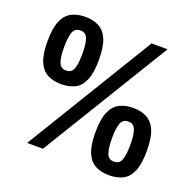

<svg xmlns="http://www.w3.org/2000/svg" viewBox="-125 -827 979 968"><g transform="rotate(20 364.5 -343.0)"><path d="M114 0 532 -686H618L199 0ZM173 -337Q130 -337 99 -353.5Q68 -370 51.5 -409Q35 -448 35 -517Q35 -587 51.5 -626Q68 -665 99 -681.5Q130 -698 173 -698Q216 -698 247 -681.5Q278 -665 294.5 -626Q311 -587 311 -517Q311 -448 294.5 -408.5Q278 -369 247 -353Q216 -337 173 -337ZM173 -410Q203 -410 212.5 -438Q222 -466 222 -510V-525Q222 -569 212.5 -597Q203 -625 173 -625Q143 -625 133.5 -597Q124 -569 124 -525V-510Q124 -466 133.5 -438Q143 -410 173 -410ZM557 12Q514 12 483 -4.5Q452 -21 435.5 -60Q419 -99 419 -168Q419 -238 435.5 -277Q452 -316 483 -332.5Q514 -349 557 -349Q600 -349 631 -332.5Q662 -316 678.5 -277Q695 -238 695 -168Q695 -99 678.5 -59.5Q662 -20 631 -4Q600 12 557 12ZM557 -61Q587 -61 596.5 -89Q606 -117 606 -161V-176Q606 -220 596.5 -248Q587 -276 557 -276Q527 -276 517.5 -248Q508 -220 508 -176V-161Q508 -117 517.5 -89Q527 -61 557 -61Z"/></g></svg>

Font: Archivo Narrow
Style: Bold
Weight: 700
Designer: Hector Gatti
Foundry: Omnibus-Type
Version: Version 3.002